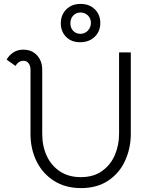

<svg xmlns="http://www.w3.org/2000/svg" viewBox="-20 -952 774 982"><path d="M136 -267V-595Q136 -615 126.5 -628Q117 -641 100 -641Q75 -641 59 -615L14 -647Q25 -668 47 -683Q69 -698 99 -698Q143 -698 169.5 -669Q196 -640 196 -595V-267Q196 -205 219 -155Q242 -105 286.5 -75.5Q331 -46 393 -46Q459 -46 503 -78Q547 -110 568 -160.5Q589 -211 589 -267V-684H649V-267Q649 -196 621 -132.5Q593 -69 535.5 -29.5Q478 10 394 10Q314 10 255.5 -27.5Q197 -65 166.5 -128Q136 -191 136 -267ZM291 -833Q291 -876 319 -904Q347 -932 392 -932Q437 -932 465 -904.5Q493 -877 493 -835Q493 -791 464 -763.5Q435 -736 390 -736Q345 -736 318 -763.5Q291 -791 291 -833ZM445 -835Q445 -858 429.5 -873Q414 -888 392 -888Q369 -888 354.5 -872.5Q340 -857 340 -833Q340 -809 354.5 -794Q369 -779 391 -779Q414 -779 429.5 -795.5Q445 -812 445 -835Z"/></svg>

Font: Bellota
Style: Regular
Weight: 400
Designer: Kemie Guaida
Foundry: Kemie Guaida
Version: Version 4.001